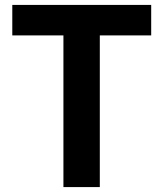

<svg xmlns="http://www.w3.org/2000/svg" viewBox="-20 -761 665 781"><path d="M238 0V-617H30V-741H595V-617H386V0Z"/></svg>

Font: Noto Sans KR Thin
Style: Bold
Weight: 700
Version: Version 2.004-H2;hotconv 1.0.118;makeotfexe 2.5.65603